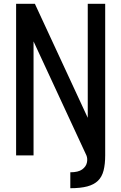

<svg xmlns="http://www.w3.org/2000/svg" viewBox="-20 -820 640 1013"><path d="M351 173V89Q393 89 413.5 74Q434 59 438.5 38Q443 17 436 0H535Q535 46 526.5 79.5Q518 113 497 133.5Q476 154 440.5 163.5Q405 173 351 173ZM65 0V-800H164L535 0H443V-800H535V0H436L65 -800H157V0Z"/></svg>

Font: Victor Mono SemiBold
Style: Regular
Weight: 600
Monospace: yes
Designer: Rune Bjørnerås
Version: Version 1.561;gftools[0.9.30]